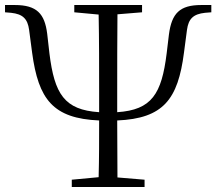

<svg xmlns="http://www.w3.org/2000/svg" viewBox="-26 -745 862 765"><path d="M270 -696 367 -687C369 -587 369 -477 369 -378V-323V-298C230 -307 191 -371 171 -532L162 -611C152 -690 121 -725 33 -725H-6V-696L18 -694C65 -689 84 -670 90 -626L102 -535C127 -349 185 -273 369 -265C369 -187 369 -115 367 -39L260 -29V0H550V-29L442 -38L441 -265C625 -273 683 -349 707 -535L719 -626C725 -670 744 -689 791 -694L816 -696V-725H776C690 -725 658 -692 647 -607L638 -532C618 -371 579 -307 441 -298V-323V-378C441 -478 441 -588 442 -688L540 -696V-725H270Z"/></svg>

Font: Source Han Serif CN Light
Style: Regular
Weight: 300
Designer: Ryoko NISHIZUKA 西塚涼子 (kana & ideographs); Frank Grießhammer (Latin, Greek & Cyrillic); Wenlong ZHANG 张文龙 (bopomofo); San
Foundry: Adobe
Version: Version 2.003;hotconv 1.1.1;makeotfexe 2.6.0